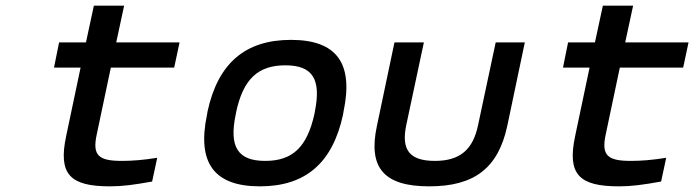

<svg xmlns="http://www.w3.org/2000/svg" viewBox="-20 -650 2455 679"><path d="M411 -81C329 -81 306 -100 322 -174L372 -411H596L615 -500H391L419 -630H312L284 -500H189L171 -411H265L214 -169C185 -33 228 9 369 9C413 9 451 4 518 -8L536 -92C487 -84 447 -81 411 -81Z M714 -256 712 -244C676 -73 738 9 899 9C1060 9 1156 -73 1193 -244L1195 -256C1231 -427 1170 -509 1009 -509C848 -509 751 -427 714 -256ZM814 -247 815 -253C840 -370 892 -419 989 -419C1086 -419 1117 -370 1093 -253L1092 -247C1066 -130 1015 -81 918 -81C821 -81 789 -130 814 -247Z M1313 -205C1281 -56 1338 9 1498 9C1658 9 1742 -56 1774 -205L1836 -500H1733L1671 -209C1653 -120 1606 -81 1518 -81C1428 -81 1398 -120 1417 -209L1479 -500H1375Z M2211 -81C2129 -81 2106 -100 2122 -174L2172 -411H2396L2415 -500H2191L2219 -630H2112L2084 -500H1989L1971 -411H2065L2014 -169C1985 -33 2028 9 2169 9C2213 9 2251 4 2318 -8L2336 -92C2287 -84 2247 -81 2211 -81Z"/></svg>

Font: LT Wave Mono Medium
Style: Italic
Weight: 500
Designer: Daniel Lyons
Version: Version 2.5 (Glyphs App)